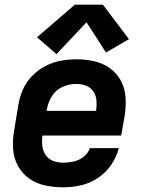

<svg xmlns="http://www.w3.org/2000/svg" viewBox="-20 -791 616 819"><path d="M250 8Q287 8 325 -0.5Q363 -9 397 -31.5Q431 -54 454 -87.5Q477 -121 487 -159H363Q356 -137 336.5 -122Q317 -107 294.5 -102Q272 -97 250 -97Q227 -97 207 -104.5Q187 -112 175 -129.5Q163 -147 160.5 -168.5Q158 -190 161 -213H497L512 -298Q518 -337 515.5 -375.5Q513 -414 496 -446Q479 -478 449.5 -499.5Q420 -521 383 -529.5Q346 -538 307 -538Q274 -538 240 -532Q206 -526 174 -509.5Q142 -493 116.5 -466.5Q91 -440 77 -407.5Q63 -375 58 -342L40 -232Q33 -193 36 -154Q39 -115 57 -82.5Q75 -50 105 -29Q135 -8 172.5 0Q210 8 250 8ZM179 -318 180 -325Q185 -354 201.5 -381Q218 -408 247 -420.5Q276 -433 305 -433Q327 -433 347 -425.5Q367 -418 378.5 -400.5Q390 -383 391.5 -361.5Q393 -340 390 -318ZM221 -560 349 -696 432 -567 530 -624 419 -771H299L138 -632Z"/></svg>

Font: Iosevka Sparkle Oblique
Style: Bold
Weight: 700
Italic angle: -9°
Designer: Belleve Invis
Foundry: Belleve Invis
Version: Version 4.5.0; ttfautohint (v1.8.3)